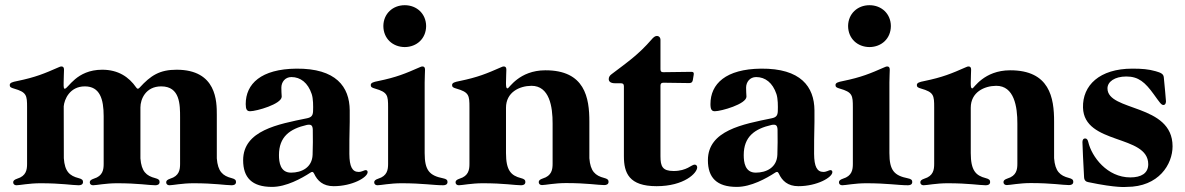

<svg xmlns="http://www.w3.org/2000/svg" viewBox="-20 -712 4604 746"><path d="M44 7.8C56.8 7.8 93 0 137.1 0C219.8 0 261.4 7.8 285.5 7.8C292.6 7.8 302.6 6 302.6 -5C302.6 -12.8 297.9 -16.7 285.5 -19.9C250.7 -28.8 231.5 -45.5 228 -97.3L227.6 -299C229.8 -325.3 250.7 -376.4 309.7 -376.4C367.9 -376.4 382.8 -327.4 382.8 -260.7V-75.3C382.8 -52.9 379.6 -28.4 344.5 -17.8C332.7 -13.8 328.8 -9.6 328.8 -3.6C328.8 3.6 334.2 7.8 341.6 7.8C354.4 7.8 390.6 0 434.7 0C517.4 0 558.9 7.8 583.1 7.8C590.2 7.8 600.1 6 600.1 -5C600.1 -12.8 595.5 -16.7 583.1 -19.9C548.7 -28.8 529.5 -45.5 525.6 -96.6V-294.7C525.6 -326 545.5 -376.4 606.5 -376.4C679.7 -376.4 679.7 -305.4 679.7 -255.7V-75.3C679.7 -52.9 676.5 -28.4 641.3 -17.8C629.6 -13.8 625.7 -9.6 625.7 -3.6C625.7 3.6 631 7.8 638.5 7.8C651.3 7.8 687.5 0 731.5 0C814.3 0 855.8 7.8 880 7.8C887.1 7.8 897 6 897 -5C897 -12.8 892.4 -16.7 880 -19.9C845.5 -28.8 826.3 -45.5 822.4 -96.6V-265.6C822.4 -316.8 822.4 -441.1 666.2 -441.1C600.5 -441.1 565.7 -419 522.4 -371.4C516.7 -365.4 513.5 -365.8 508.9 -372.5C480.8 -413 439.3 -441.1 377.1 -441.1C276.3 -441.1 245 -367.2 231.5 -367.2C228.3 -367.2 227.6 -371.4 227.3 -378.2V-391.3C227.3 -409.1 228.7 -433.2 228.7 -441.1C228.7 -449.9 225.5 -453.8 218.8 -453.8C215.2 -453.8 213.8 -453.1 208.8 -451C152 -426.1 118.6 -411.9 46.2 -397C28.4 -393.5 17.8 -390.6 17.8 -381.4C17.8 -373.6 23.1 -371.1 34.1 -367.9C83.8 -353.7 85.2 -341.6 85.2 -294.7V-75.3C85.2 -52.9 82 -28.4 46.9 -17.8C35.2 -13.8 31.2 -9.6 31.2 -3.6C31.2 3.6 36.6 7.8 44 7.8Z M1036.9 14.2C1092.3 14.2 1151.6 -18.8 1186.1 -41.2C1188.9 -43 1190.7 -44 1193.2 -44C1196 -44 1198.5 -41.5 1200.3 -37.6C1213.1 -9.6 1235.1 11.4 1276.3 11.4C1348.7 11.4 1408.4 -22.7 1408.4 -43.3C1408.4 -47.6 1405.9 -51.1 1400.6 -51.1C1395.6 -51.1 1385.7 -44 1373.6 -44C1348.7 -44 1337.7 -64.6 1337.4 -114.3C1337 -206 1339.5 -210.2 1338.8 -283.4C1338.1 -375 1285.5 -446.7 1131.4 -445.3C994.3 -443.9 934.7 -386.4 934.7 -307.5C934.7 -286.6 939.6 -279.8 951.7 -279.8C975.9 -279.8 1074.6 -307.5 1074.6 -336.6C1074.2 -344.8 1072.8 -361.9 1073.2 -371.4C1073.2 -392.8 1087.4 -412.6 1112.2 -412.6C1147.7 -412.6 1176.5 -390.3 1191.1 -346.6C1197.1 -328.5 1197.1 -300.1 1196.4 -279.8C1195.7 -262.8 1189.6 -256 1172.9 -252.5C1060.7 -229.4 924.7 -205.3 924.7 -89.5C924.7 -22 958.8 14.2 1036.9 14.2ZM1063.9 -109.4C1063.9 -180.4 1105.5 -211.3 1172.2 -226.6C1188.9 -229.8 1194.6 -225.1 1195.3 -208.1C1196 -175.8 1195.7 -143.1 1194.6 -110.8C1192.8 -61.1 1152 -41.2 1110.8 -41.2C1068.9 -41.2 1063.9 -81.7 1063.9 -109.4Z M1446.7 7.8C1459.5 7.8 1495.7 0 1539.8 0C1622.5 0 1663.4 7.8 1701.7 7.8C1708.8 7.8 1718.8 6 1718.8 -5C1718.8 -12.8 1714.1 -16.7 1701.7 -19.2C1648.8 -29.8 1630 -49.7 1630 -117.2V-391.3C1630 -409.1 1631.4 -433.2 1631.4 -441.1C1631.4 -449.9 1628.2 -453.8 1621.4 -453.8C1617.9 -453.8 1616.5 -453.1 1611.5 -451C1554.7 -426.1 1521.3 -411.9 1448.9 -397C1431.1 -393.5 1420.5 -390.6 1420.5 -381.4C1420.5 -373.6 1425.8 -371.1 1436.8 -367.9C1486.5 -353.7 1487.9 -341.6 1487.9 -294.7V-75.3C1487.9 -52.9 1484.7 -28.4 1449.6 -17.8C1437.9 -13.8 1433.9 -9.6 1433.9 -3.6C1433.9 3.6 1439.3 7.8 1446.7 7.8ZM1469.5 -610.8C1469.8 -562.1 1505.7 -529.5 1552.6 -529.1C1599.4 -529.5 1635.3 -562.1 1635.7 -610.8C1635.3 -658.4 1599.4 -691.8 1552.6 -691.8C1505.7 -691.8 1469.8 -658.4 1469.5 -610.8Z M1762.8 7.8C1775.6 7.8 1811.8 0 1855.8 0C1938.6 0 1980.1 7.8 2004.3 7.8C2011.4 7.8 2021.3 6 2021.3 -5C2021.3 -12.8 2016.7 -16.7 2004.3 -19.9C1965.6 -29.8 1946 -49.7 1946 -117.2V-293.3C1946 -353.7 1998.2 -378.2 2044.7 -378.6C2114.7 -378.9 2127.5 -297.9 2127.1 -231.5V-76C2127.1 -53.6 2123.9 -29.1 2088.8 -18.5C2077.1 -14.6 2073.2 -10.3 2073.2 -4.3C2073.2 2.8 2078.5 7.1 2085.9 7.1C2098.7 7.1 2134.9 -0.7 2179 -0.7C2261.7 -0.7 2303.3 7.1 2327.4 7.1C2334.5 7.1 2344.5 5.3 2344.5 -5.7C2344.5 -13.5 2339.8 -17.4 2327.4 -20.6C2293 -29.5 2273.8 -46.2 2269.9 -97.3V-238.6C2270.2 -332.7 2252.5 -439.3 2098.7 -438.9C1996.8 -438.6 1958.1 -368.6 1952.4 -368.6C1947.8 -368.6 1946.4 -372.2 1946 -384.9C1946 -387.1 1946 -388.8 1946 -391.3V-406.2V-391.3C1946 -409.1 1947.4 -433.2 1947.4 -441.1C1947.4 -449.9 1944.2 -453.8 1937.5 -453.8C1933.9 -453.8 1932.5 -453.1 1927.6 -451C1870.7 -426.1 1837.4 -411.9 1764.9 -397C1747.2 -393.5 1736.5 -390.6 1736.5 -381.4C1736.5 -373.6 1741.8 -371.1 1752.8 -367.9C1802.6 -353.7 1804 -341.6 1804 -294.7V-75.3C1804 -52.9 1800.8 -28.4 1765.6 -17.8C1753.9 -13.8 1750 -9.6 1750 -3.6C1750 3.6 1755.3 7.8 1762.8 7.8Z M2531.2 11.4C2638.5 11.4 2688.9 -39.8 2688.9 -61.8C2688.9 -68.2 2684.7 -72.4 2679 -72.4C2666.2 -72.4 2649.1 -47.6 2597.3 -47.6C2554 -47.6 2546.2 -65.3 2546.2 -105.1V-379.3C2546.5 -387.4 2549.4 -390.3 2557.5 -390.6L2658.4 -389.2C2666.5 -389.6 2670.1 -392.4 2671.9 -400.6L2675.4 -421.9C2676.5 -430 2674.4 -432.9 2666.2 -432.9L2557.5 -431.5C2549.4 -431.5 2546.5 -434.3 2546.2 -442.5V-556.8C2546.2 -566.8 2539.8 -572.4 2532.7 -572.4C2524.9 -572.4 2518.5 -566.8 2510.7 -557.5C2462.4 -502.1 2422.6 -473.7 2356.5 -424C2349.4 -419 2345.2 -412.6 2345.2 -404.8C2345.2 -394.9 2353 -388.5 2370 -388.5H2392.8C2400.9 -388.1 2403.8 -385.3 2404.1 -377.1V-105.1C2404.1 -39.8 2424 11.4 2531.2 11.4Z M2842.7 14.2C2898.1 14.2 2957.4 -18.8 2991.8 -41.2C2994.7 -43 2996.4 -44 2998.9 -44C3001.8 -44 3004.3 -41.5 3006 -37.6C3018.8 -9.6 3040.8 11.4 3082 11.4C3154.5 11.4 3214.1 -22.7 3214.1 -43.3C3214.1 -47.6 3211.6 -51.1 3206.3 -51.1C3201.3 -51.1 3191.4 -44 3179.3 -44C3154.5 -44 3143.5 -64.6 3143.1 -114.3C3142.8 -206 3145.2 -210.2 3144.5 -283.4C3143.8 -375 3091.3 -446.7 2937.1 -445.3C2800.1 -443.9 2740.4 -386.4 2740.4 -307.5C2740.4 -286.6 2745.4 -279.8 2757.5 -279.8C2781.6 -279.8 2880.3 -307.5 2880.3 -336.6C2880 -344.8 2878.6 -361.9 2878.9 -371.4C2878.9 -392.8 2893.1 -412.6 2918 -412.6C2953.5 -412.6 2982.2 -390.3 2996.8 -346.6C3002.8 -328.5 3002.8 -300.1 3002.1 -279.8C3001.4 -262.8 2995.4 -256 2978.7 -252.5C2866.5 -229.4 2730.5 -205.3 2730.5 -89.5C2730.5 -22 2764.6 14.2 2842.7 14.2ZM2869.7 -109.4C2869.7 -180.4 2911.2 -211.3 2978 -226.6C2994.7 -229.8 3000.4 -225.1 3001.1 -208.1C3001.8 -175.8 3001.4 -143.1 3000.4 -110.8C2998.6 -61.1 2957.7 -41.2 2916.5 -41.2C2874.6 -41.2 2869.7 -81.7 2869.7 -109.4Z M3252.5 7.8C3265.3 7.8 3301.5 0 3345.5 0C3428.3 0 3469.1 7.8 3507.5 7.8C3514.6 7.8 3524.5 6 3524.5 -5C3524.5 -12.8 3519.9 -16.7 3507.5 -19.2C3454.5 -29.8 3435.7 -49.7 3435.7 -117.2V-391.3C3435.7 -409.1 3437.1 -433.2 3437.1 -441.1C3437.1 -449.9 3433.9 -453.8 3427.2 -453.8C3423.7 -453.8 3422.2 -453.1 3417.3 -451C3360.4 -426.1 3327.1 -411.9 3254.6 -397C3236.9 -393.5 3226.2 -390.6 3226.2 -381.4C3226.2 -373.6 3231.5 -371.1 3242.5 -367.9C3292.3 -353.7 3293.7 -341.6 3293.7 -294.7V-75.3C3293.7 -52.9 3290.5 -28.4 3255.3 -17.8C3243.6 -13.8 3239.7 -9.6 3239.7 -3.6C3239.7 3.6 3245 7.8 3252.5 7.8ZM3275.2 -610.8C3275.6 -562.1 3311.4 -529.5 3358.3 -529.1C3405.2 -529.5 3441.1 -562.1 3441.4 -610.8C3441.1 -658.4 3405.2 -691.8 3358.3 -691.8C3311.4 -691.8 3275.6 -658.4 3275.2 -610.8Z M3568.5 7.8C3581.3 7.8 3617.5 0 3661.6 0C3744.3 0 3785.9 7.8 3810 7.8C3817.1 7.8 3827.1 6 3827.1 -5C3827.1 -12.8 3822.4 -16.7 3810 -19.9C3771.3 -29.8 3751.8 -49.7 3751.8 -117.2V-293.3C3751.8 -353.7 3804 -378.2 3850.5 -378.6C3920.5 -378.9 3933.2 -297.9 3932.9 -231.5V-76C3932.9 -53.6 3929.7 -29.1 3894.5 -18.5C3882.8 -14.6 3878.9 -10.3 3878.9 -4.3C3878.9 2.8 3884.2 7.1 3891.7 7.1C3904.5 7.1 3940.7 -0.7 3984.7 -0.7C4067.5 -0.7 4109 7.1 4133.2 7.1C4140.3 7.1 4150.2 5.3 4150.2 -5.7C4150.2 -13.5 4145.6 -17.4 4133.2 -20.6C4098.7 -29.5 4079.5 -46.2 4075.6 -97.3V-238.6C4076 -332.7 4058.2 -439.3 3904.5 -438.9C3802.6 -438.6 3763.8 -368.6 3758.2 -368.6C3753.6 -368.6 3752.1 -372.2 3751.8 -384.9C3751.8 -387.1 3751.8 -388.8 3751.8 -391.3V-406.2V-391.3C3751.8 -409.1 3753.2 -433.2 3753.2 -441.1C3753.2 -449.9 3750 -453.8 3743.3 -453.8C3739.7 -453.8 3738.3 -453.1 3733.3 -451C3676.5 -426.1 3643.1 -411.9 3570.7 -397C3552.9 -393.5 3542.3 -390.6 3542.3 -381.4C3542.3 -373.6 3547.6 -371.1 3558.6 -367.9C3608.3 -353.7 3609.7 -341.6 3609.7 -294.7V-75.3C3609.7 -52.9 3606.5 -28.4 3571.4 -17.8C3559.7 -13.8 3555.8 -9.6 3555.8 -3.6C3555.8 3.6 3561.1 7.8 3568.5 7.8Z M4469.8 -435.4C4442.1 -443.2 4417.3 -445.3 4379.6 -445.3C4251.8 -445.3 4185.7 -380 4187.9 -294C4191.8 -148.4 4441.4 -190.3 4441.4 -73.9C4441.4 -38.4 4413.7 -22.7 4371.8 -22.7C4281.6 -22.7 4221.9 -103 4208.5 -159.8C4206.3 -169 4202.8 -174 4196.4 -174C4188.6 -174 4185.7 -167.6 4185.7 -159.8C4185.7 -148.4 4189.3 -72.4 4192.1 -23.4C4192.8 -9.9 4200.6 -5.7 4208.5 -4.3C4320.7 19.2 4354.8 14.2 4357.6 14.2C4482.6 14.2 4535.9 -73.9 4535.9 -143.5C4535.9 -310.4 4283 -277.7 4283 -368.6C4283 -394.2 4310.7 -414.8 4356.2 -414.8C4403.8 -414.8 4429.3 -392 4462.7 -345.9C4485.4 -314.6 4491.8 -304 4500.4 -304C4504.6 -304 4510.3 -307.2 4510.3 -318.2C4510.3 -325.3 4504.6 -381.4 4501.8 -411.9C4500.4 -425.4 4489.7 -429.7 4469.8 -435.4Z"/></svg>

Font: Margiela Serif
Style: Bold
Weight: 700
Designer: Andreas Faust, Stefan Endress
Version: Version 1.002;FEAKit 1.0